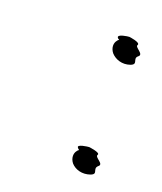

<svg xmlns="http://www.w3.org/2000/svg" viewBox="-71 -602 339 401"><g transform="rotate(20 98.5 -401.5)"><path d="M129 -290C124 -284 123 -273 131 -263C140 -253 156 -248 173 -254C189 -260 172 -267 182 -276C193 -284 168 -291 173 -298C177 -304 151 -307 151 -307C148 -307 124 -304 129 -298C130 -296 132 -295 133 -294C132 -293 130 -292 129 -290ZM129 -535C124 -529 123 -518 131 -508C140 -498 156 -492 173 -498C189 -504 172 -512 182 -520C193 -528 168 -536 173 -542C177 -549 151 -552 151 -552C148 -552 124 -549 129 -542C130 -540 132 -540 133 -539C132 -538 130 -537 129 -535ZM151 -552Z"/></g></svg>

Font: bitstorm
Style: maxext
Weight: 400
Version: Version 0.2